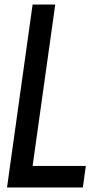

<svg xmlns="http://www.w3.org/2000/svg" viewBox="-20 -798 448 848"><path d="M359 -65H124L224 -778H124L11 30H346Z"/></svg>

Font: Smiley Sans Oblique
Style: Regular
Weight: 400
Italic angle: -8°
Designer: oooooohmygosh, Nagisa Chen, Janine Sui, Heda Shi, Jian Li
Foundry: atelierAnchor
Version: Version 2.0.1